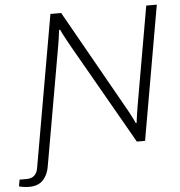

<svg xmlns="http://www.w3.org/2000/svg" viewBox="-121 -741 919 978"><g transform="rotate(-5 338.5 -252.0)"><path d="M-12 182Q-21 182 -30.5 181Q-40 180 -48.5 178.5Q-57 177 -63 175L-57 141H-21Q4 141 18.5 128Q33 115 37 90L173 -686H228L515 -177Q521 -167 529 -152Q537 -137 545 -121.5Q553 -106 558 -94L562 -95Q564 -113 567 -132.5Q570 -152 574 -177L663 -686H717L597 0H555L259 -518Q252 -531 237.5 -557.5Q223 -584 215 -602L210 -601Q208 -582 204.5 -559.5Q201 -537 198 -519L92 85Q89 105 81.5 122.5Q74 140 62 153.5Q50 167 32 174.5Q14 182 -12 182Z"/></g></svg>

Font: Archivo SemiBold Thin
Style: Italic
Weight: 250
Italic angle: -10°
Version: Version 2.001